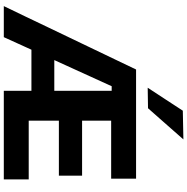

<svg xmlns="http://www.w3.org/2000/svg" viewBox="-7 -1002 1008 1035"><g transform="rotate(90 497.5 -484.0)"><path d="M12.4 0Q40.3 -57.8 70.7 -121Q101 -184.3 128.2 -241.5L245.9 -487Q276.4 -550.8 302.4 -604.9Q328.4 -659 354.1 -713H942.5V-578.7Q911.7 -578.7 878.3 -578.7Q844.9 -578.7 806 -578.7Q767.1 -578.7 719.5 -578.7H572.3L630.1 -687Q630.1 -628.4 630.1 -572.9Q630.1 -517.4 630.1 -448.7V-258.5Q630.1 -191.9 630.1 -137.8Q630.1 -83.6 630.1 -26L579.2 -134.3H731.3Q771.1 -134.3 807.9 -134.3Q844.7 -134.3 879.2 -134.3Q913.7 -134.3 946.7 -134.3V0H469Q469 -57.6 469 -111.6Q469 -165.5 469 -232.5V-474.7Q469 -544 469 -598.2Q469 -652.4 469 -700.9L549.6 -581.5H444.3L286.6 -235.3Q260.9 -178.4 233.3 -117.8Q205.8 -57.2 179.8 0ZM212.8 -148.9 230.3 -272.2H524L538.6 -148.9ZM592.6 -296.9V-422H723Q788.7 -422 835.8 -422Q882.8 -422 926.6 -422V-296.9Q903.7 -296.9 880.7 -296.9Q857.8 -296.9 833.4 -296.9Q809 -296.9 781.8 -296.9Q754.6 -296.9 723 -296.9ZM452.4 -775.7Q483.8 -823.4 514.6 -870.6Q545.5 -917.8 576.2 -965L731 -968.1Q702.2 -935.2 673.8 -903Q645.5 -870.7 617.7 -839.3Q589.9 -807.9 563 -777.4Z"/></g></svg>

Font: Commissioner Thin
Style: Regular
Weight: 100
Designer: Kostas Bartsokas
Foundry: Kostas Bartsokas
Version: Version 1.001;gftools[0.9.23]